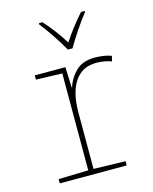

<svg xmlns="http://www.w3.org/2000/svg" viewBox="-115 -839 729 915"><g transform="rotate(-15 250.0 -381.5)"><path d="M290 -606Q309 -639 338 -682.5Q367 -726 392 -757V-763H374Q319 -701 278 -638Q259 -669 233.5 -703Q208 -737 184 -763H166V-757Q188 -730 218 -685.5Q248 -641 267 -606ZM395 0V-21L238 -25V-303Q238 -401 274.5 -455.5Q311 -510 381 -510Q420 -510 456 -497L462 -523Q427 -536 381 -536Q320 -536 286.5 -503Q253 -470 240 -427H238L234 -528H83V-507L212 -503V-25L65 -21V0Z"/></g></svg>

Font: Noto Sans Mono UI Condensed Thin
Style: Regular
Weight: 250
Width: 3
Designer: Monotype Design team
Foundry: Monotype Imaging Inc.
Version: 1.000